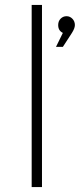

<svg xmlns="http://www.w3.org/2000/svg" viewBox="-20 -762 325 782"><path d="M109 0V-742H151V0ZM285 -660Q285 -647 273 -628L236 -571H208L236 -628Q217 -637 217 -660Q217 -676 227 -686Q237 -696 251 -696Q265 -696 275 -685.5Q285 -675 285 -660Z"/></svg>

Font: Montserrat Ultra Light
Style: Regular
Weight: 200
Designer: Julieta Ulanovsky
Foundry: Julieta Ulanovsky
Version: Version 3.100;PS 003.100;hotconv 1.0.88;makeotf.lib2.5.64775